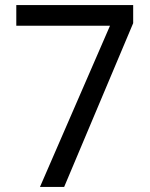

<svg xmlns="http://www.w3.org/2000/svg" viewBox="-20 -734 591 754"><path d="M412 -633H44V-714H503V-643L232 0H137Z"/></svg>

Font: loriya15
Style: Book
Weight: 400
Designer: Jelle Bosma - Monotype Design Team
Foundry: Monotype Imaging Inc.
Version: Version 2.003